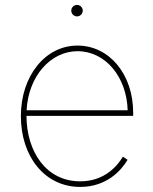

<svg xmlns="http://www.w3.org/2000/svg" viewBox="-20 -736 612 768"><path d="M300.8 11.7C407.2 11.7 465.8 -55.2 490.2 -96.7L471.7 -109.4C451.7 -76.7 401.9 -10.7 300.8 -10.7C164.1 -10.7 86.4 -129.9 85.9 -272.5H512.7V-285.2C512.7 -438.5 417.5 -553.7 290 -553.7C160.6 -553.7 63.5 -431.6 63.5 -271.5C63.5 -110.8 158.2 11.7 300.8 11.7ZM288.1 -670.4C300.8 -670.4 311 -680.7 311 -693.4C311 -706.1 300.8 -716.3 288.1 -716.3C275.4 -716.3 265.1 -706.1 265.1 -693.4C265.1 -680.7 275.4 -670.4 288.1 -670.4ZM86.4 -294.9C93.3 -430.7 182.1 -531.2 290 -531.2C402.8 -531.2 486.8 -427.2 490.7 -294.9Z"/></svg>

Font: Raveo Thin
Style: Regular
Weight: 100
Designer: Jakub Foglar, Rasmus Andersson (Inter)
Foundry: Jakubfoglar.com
Version: Version 1.100;Glyphs 3.2.3 (3260)